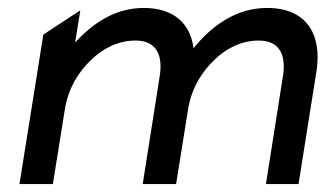

<svg xmlns="http://www.w3.org/2000/svg" viewBox="-20 -463 819 483"><path d="M29 0H113L143 -187C151 -240 178 -283 209 -312C236 -339 275 -361 321 -361C373 -361 390 -325 382 -273L339 0H423L453 -187C461 -240 488 -283 519 -312C546 -339 585 -361 631 -361C683 -361 700 -325 692 -273L649 0H731L776 -283C791 -378 750 -443 652 -443C572 -443 511 -396 468 -343L467 -342V-341C459 -404 417 -443 342 -443C269 -443 213 -404 169 -356L182 -437L89 -376Z"/></svg>

Font: Charger Pro
Style: BdObl
Weight: 700
Designer: Jasper
Foundry: Cannot Into Space Fonts
Version: Version 1.09